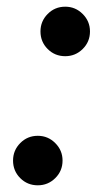

<svg xmlns="http://www.w3.org/2000/svg" viewBox="-20 -540 322 574"><path d="M93 14Q62 14 40.5 -7.5Q19 -29 19 -60Q19 -90.5 40.5 -112.2Q62 -134 93 -134Q123.5 -134 145.2 -112.2Q167 -90.5 167 -60Q167 -29 145.2 -7.5Q123.5 14 93 14ZM175 -372Q144 -372 122.5 -393.5Q101 -415 101 -446Q101 -476.5 122.5 -498.2Q144 -520 175 -520Q205.5 -520 227.2 -498.2Q249 -476.5 249 -446Q249 -415 227.2 -393.5Q205.5 -372 175 -372Z"/></svg>

Font: Epilogue SemiBold
Style: Italic
Weight: 600
Italic angle: -12°
Designer: Tyler Finck
Foundry: Etcetera Type Co
Version: Version 2.111; ttfautohint (v1.8.3)